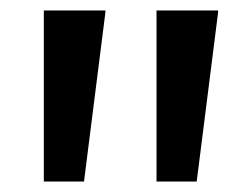

<svg xmlns="http://www.w3.org/2000/svg" viewBox="-20 -828 483 368"><path d="M182 -808V-804L141 -480H64V-808ZM398 -808V-804L357 -480H280V-808Z"/></svg>

Font: Encode Sans Wide
Style: SemiBold
Weight: 600
Designer: Pablo Impallari, Andres Torresi
Foundry: Pablo Impallari, Andres Torresi
Version: Version 1.000; ttfautohint (v1.00) -l 8 -r 50 -G 200 -x 14 -